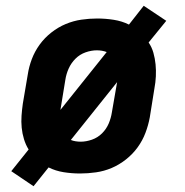

<svg xmlns="http://www.w3.org/2000/svg" viewBox="-20 -592 640 664"><path d="M96 52 19 0 79 -75Q69 -91 63 -110.5Q57 -130 55 -150.5Q53 -171 54.5 -192Q56 -213 59 -234L76 -334Q80 -361 90 -387.5Q100 -414 117 -437.5Q134 -461 157.5 -479.5Q181 -498 207.5 -509Q234 -520 261.5 -524Q289 -528 316 -528Q345 -528 373.5 -523.5Q402 -519 426 -507L477 -572L555 -520L494 -445Q505 -429 510.5 -409.5Q516 -390 518 -369.5Q520 -349 519 -328Q518 -307 514 -286L498 -186Q493 -159 483 -132.5Q473 -106 456 -82.5Q439 -59 415.5 -40.5Q392 -22 366 -11Q340 0 312 4Q284 8 257 8Q228 8 200 3.5Q172 -1 148 -13ZM189 -212 349 -412Q341 -415 332.5 -416.5Q324 -418 315 -418Q296 -418 276 -411Q256 -404 241 -389Q226 -374 217.5 -355Q209 -336 206 -316ZM259 -102Q278 -102 298 -109Q318 -116 333 -131Q348 -146 356 -165Q364 -184 367 -204L385 -308L225 -108Q232 -105 241 -103.5Q250 -102 259 -102Z"/></svg>

Font: Iosevka Etoile Extrabold
Style: Italic
Weight: 800
Italic angle: -9°
Designer: Belleve Invis
Foundry: Belleve Invis
Version: Version 22.1.2; ttfautohint (v1.8.4)